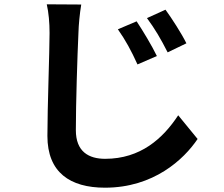

<svg xmlns="http://www.w3.org/2000/svg" viewBox="-20 -806 1040 891"><path d="M614 -707 527 -670C563 -619 589 -571 618 -507L708 -546C686 -592 642 -665 614 -707ZM748 -761 662 -722C699 -672 726 -626 758 -563L845 -605C823 -650 777 -721 748 -761ZM197 -786C206 -747 210 -700 210 -653C210 -567 200 -308 200 -175C200 -6 305 65 467 65C693 65 833 -66 897 -161L807 -271C736 -163 632 -69 468 -69C392 -69 332 -102 332 -202C332 -325 339 -546 344 -653C345 -692 350 -743 357 -785Z"/></svg>

Font: Source Han Sans SC Bold
Style: Regular
Weight: 700
Designer: Ryoko NISHIZUKA (kana & ideographs); Paul D. Hunt (Latin, Greek & Cyrillic); Wenlong ZHANG (bopomofo); Sandoll Communica
Foundry: Adobe Systems Incorporated
Version: Version 1.001;PS 1.001;hotconv 1.0.78;makeotf.lib2.5.61930